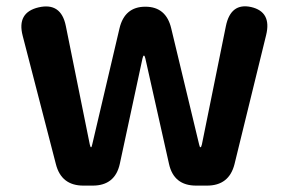

<svg xmlns="http://www.w3.org/2000/svg" viewBox="-20 -581 903 601"><path d="M241 0Q172 0 155 -67L51 -469Q32 -542 101 -558Q171 -574 186 -500L261 -129Q263 -120 265 -120Q267 -120 269 -130L354 -492Q370 -560 435 -560Q500 -560 516 -492L603 -130Q605 -120 607.5 -120Q610 -120 612 -129L687 -499Q702 -573 766 -559Q831 -544 813 -471L714 -67Q697 0 628 0H594Q524 0 509 -68L435 -398Q433 -407 430.5 -407Q428 -407 426 -398L355 -68Q340 0 270 0Z"/></svg>

Font: Resource Han Rounded JP
Style: Bold
Weight: 700
Designer: Cyano Hao (round all glyphs); Ryoko NISHIZUKA 西塚涼子 (kana, bopomofo & ideographs); Paul D. Hunt (Latin, Greek & Cyrillic)
Foundry: Cyano Hao
Version: 0.990